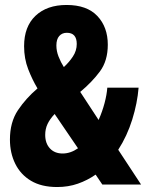

<svg xmlns="http://www.w3.org/2000/svg" viewBox="-20 -743 603 773"><path d="M210 10Q147 10 105 -15Q63 -40 41.5 -83.5Q20 -127 20 -181Q20 -251 52 -299Q84 -347 131 -387Q110 -422 93.5 -464.5Q77 -507 77 -557Q77 -636 123 -679.5Q169 -723 248 -723Q330 -723 372 -678.5Q414 -634 414 -563Q414 -498 382 -455Q350 -412 303 -373L377 -260Q392 -294 401 -328Q410 -362 412 -390H538Q533 -328 512.5 -262Q492 -196 456 -140L548 0H392L365 -40Q332 -17 293.5 -3.5Q255 10 210 10ZM207 -560Q207 -537 216 -514.5Q225 -492 237 -473Q258 -492 273.5 -515.5Q289 -539 289 -566Q289 -611 249 -611Q230 -611 218.5 -598Q207 -585 207 -560ZM162 -200Q162 -166 181 -145.5Q200 -125 232 -125Q264 -125 294 -146L200 -284Q181 -264 171.5 -244Q162 -224 162 -200Z"/></svg>

Font: Noto Sans Mono SemiCondensed Black
Style: Regular
Weight: 900
Width: 4
Designer: Monotype Design Team
Foundry: Monotype Imaging Inc.
Version: Version 2.014; ttfautohint (v1.8.4.7-5d5b)